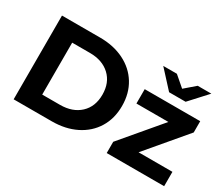

<svg xmlns="http://www.w3.org/2000/svg" viewBox="-123 -1070 1616 1390"><g transform="rotate(30 684.5 -375.5)"><path d="M83 -700H401Q515 -700 602.5 -656.5Q690 -613 738.5 -534Q787 -455 787 -350Q787 -245 738.5 -166Q690 -87 602.5 -43.5Q515 0 401 0H83ZM393 -133Q498 -133 560.5 -191.5Q623 -250 623 -350Q623 -450 560.5 -508.5Q498 -567 393 -567H245V-133ZM1341 -120V0H861V-94L1135 -418H868V-538H1332V-444L1058 -120ZM1302 -751 1170 -607H1032L900 -751H1014L1101 -676L1188 -751Z"/></g></svg>

Font: APTA Sans Regular
Style: Bold Italic
Weight: 700
Version: Version 7.200